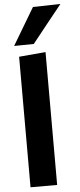

<svg xmlns="http://www.w3.org/2000/svg" viewBox="-65 -1041 448 1074"><g transform="rotate(-5 159.0 -503.5)"><path d="M61.5 0V-733L211 -746V0ZM39 -795.5Q70 -847.5 101 -899.5Q132 -951.5 163 -1003.5L317.5 -1007Q274 -953 232 -900.5Q190 -848 149.5 -797Z"/></g></svg>

Font: Commissioner
Style: Bold
Weight: 700
Designer: Kostas Bartsokas
Foundry: Kostas Bartsokas
Version: Version 1.000; ttfautohint (v1.8.3)